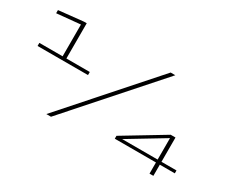

<svg xmlns="http://www.w3.org/2000/svg" viewBox="-106 -999 1566 1319"><g transform="rotate(30 676.5 -339.5)"><path d="M50.5 -375H450.5V-399.5H265V-679H243L48.5 -658.5V-633.5L235 -651.5V-399.5H50.5ZM336.5 0H373.5L970.5 -674H933.5ZM1155 0H1185.5V-88.5H1304.5V-111.5H1185.5V-304H1147.5L828.5 -111.5V-88.5H1155ZM873.5 -111.5 1154 -281H1155V-111.5Z"/></g></svg>

Font: Anybody ExtraExpanded ExtraLight
Style: Regular
Weight: 250
Width: 8
Version: Version 1.113;gftools[0.9.25]